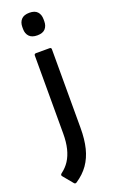

<svg xmlns="http://www.w3.org/2000/svg" viewBox="-183 -729 577 959"><g transform="rotate(-20 106.0 -249.5)"><path d="M45 189Q37 193 32 186L-11 134Q-14 130 -13.5 127Q-13 124 -9 120Q17 101 33.5 75.5Q50 50 58.5 15.5Q67 -19 67 -64V-479Q67 -484 70 -486Q73 -488 77 -488H149Q153 -488 155.5 -486Q158 -484 158 -479V-61Q158 0 146.5 46Q135 92 110.5 127Q86 162 45 189ZM114 -569Q85 -569 71 -584Q57 -599 57 -623V-634Q57 -659 71 -674Q85 -689 114 -689Q143 -689 156.5 -674Q170 -659 170 -634V-623Q170 -599 156.5 -584Q143 -569 114 -569Z"/></g></svg>

Font: Sofia Sans Semi Condensed Medium
Style: Regular
Weight: 500
Designer: Botio Nikoltchev, Ani Petrova
Foundry: lettersoup
Version: Version 4.100